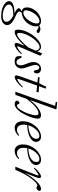

<svg xmlns="http://www.w3.org/2000/svg" viewBox="1074 -1901 1010 3322"><g transform="rotate(90 1579.0 -240.0)"><path d="M191.9 244.6Q128.4 244.6 70.6 227.3Q12.7 210 -24.4 177.7Q-61.5 145.5 -61.5 106.9Q-61.5 19 147 14.6Q99.6 -10.3 79.8 -27.3Q60.1 -44.4 60.1 -58.6Q60.1 -72.8 72.8 -85Q85.4 -97.2 115.2 -113.3Q45.9 -122.6 45.9 -201.7Q45.9 -246.1 66.4 -290.8Q86.9 -335.4 119.6 -369.1Q152.3 -402.8 195.1 -423.8Q237.8 -444.8 280.3 -444.8Q334 -444.8 357.4 -413.1Q388.7 -434.1 420.4 -434.1Q435.5 -434.1 453.1 -427.5Q470.7 -420.9 481.4 -412.6Q489.7 -407.2 489.7 -399.9Q489.7 -386.2 481.2 -377.4Q472.7 -368.7 457 -368.7Q446.8 -368.7 439 -375.5Q407.7 -402.3 387.2 -402.3Q375.5 -402.3 366.7 -396Q374 -378.4 374 -354.5Q374 -311.5 354.7 -268.6Q335.4 -225.6 304.2 -192.4Q272.9 -159.2 231.4 -137Q189.9 -114.7 147.5 -112.3Q116.7 -93.8 116.7 -71.3Q116.7 -57.6 132.8 -41.5Q148.9 -25.4 186 -9.8Q352.5 59.1 352.5 141.1Q352.5 185.1 311.3 214.8Q270 244.6 191.9 244.6ZM141.6 -139.2Q177.7 -139.2 220.9 -176.3Q264.2 -213.4 294.2 -269.8Q324.2 -326.2 324.2 -376Q324.2 -397.9 314.2 -407.7Q304.2 -417.5 281.2 -417.5Q244.1 -417.5 200.7 -380.4Q157.2 -343.3 127.2 -287.1Q97.2 -231 97.2 -181.2Q97.2 -158.7 107.4 -148.9Q117.7 -139.2 141.6 -139.2ZM-3.4 108.4Q-3.4 139.6 25.4 165.3Q54.2 190.9 98.4 204.3Q142.6 217.8 190.4 217.8Q239.3 217.8 266.8 200.7Q294.4 183.6 294.4 152.3Q294.4 122.1 267.3 91.8Q240.2 61.5 188 34.7Q84 36.6 40.3 54.9Q-3.4 73.2 -3.4 108.4Z M473.6 11.2Q450.7 11.2 440.9 -1.7Q431.2 -14.6 431.2 -47.4Q431.2 -125.5 477.3 -219.2Q523.4 -313 594.2 -378.9Q665 -444.8 729 -444.8Q790.5 -444.8 805.2 -378.4L843.8 -467.3L882.8 -432.1L750.5 -123Q718.8 -48.3 718.8 -35.2Q718.8 -31.2 722.2 -31.2Q729 -31.2 742.7 -36.9Q756.3 -42.5 784.4 -62.3Q812.5 -82 844.2 -112.8L854 -102.1Q816.9 -55.7 767.6 -21.7Q718.3 12.2 689.9 12.2Q676.8 12.2 668.9 4.4Q661.1 -3.4 661.1 -17.1Q661.1 -43.9 697.8 -128.4L711.4 -160.2Q656.7 -94.7 587.4 -41.7Q518.1 11.2 473.6 11.2ZM488.3 -74.2Q488.3 -51.3 493.4 -40.8Q498.5 -30.3 511.2 -30.3Q542.5 -30.3 612.3 -91.3Q682.1 -152.3 741.2 -228.5L793.9 -351.1Q781.2 -420.9 733.9 -420.9Q700.2 -420.9 656.7 -385.5Q613.3 -350.1 576.4 -298.8Q539.6 -247.6 513.9 -185.5Q488.3 -123.5 488.3 -74.2Z M978.5 11.2Q922.9 11.2 895 -23.4Q888.2 -42.5 888.2 -96.7Q888.2 -110.4 898.9 -110.4Q917 -110.4 933.1 -71.3Q953.6 -20.5 990.7 -20.5Q1021 -20.5 1034.4 -41.7Q1047.9 -63 1047.9 -91.8Q1047.9 -131.8 1020.5 -196.8Q991.7 -264.2 991.7 -315.4Q991.7 -369.6 1024.9 -407.2Q1058.1 -444.8 1111.3 -444.8Q1146 -444.8 1166.7 -424.8Q1187.5 -404.8 1187.5 -372.6Q1187.5 -352.1 1179.2 -336.4Q1170.9 -320.8 1155.8 -320.8Q1134.3 -320.8 1131.3 -358.9Q1128.9 -385.3 1117.4 -399.4Q1106 -413.6 1088.9 -413.6Q1065.4 -413.6 1054 -394.3Q1042.5 -375 1042.5 -346.2Q1042.5 -304.2 1071.8 -229Q1102.5 -151.9 1102.5 -108.9Q1102.5 -59.1 1070.8 -23.9Q1039.1 11.2 978.5 11.2Z M1251 11.2Q1238.3 11.2 1230.2 3.2Q1222.2 -4.9 1222.2 -18.6Q1222.2 -36.6 1254.9 -129.4L1345.7 -382.3L1252 -392.1L1256.3 -419.9L1358.4 -413.1L1420.4 -535.6L1452.1 -525.9L1410.2 -410.2L1515.1 -403.3L1509.8 -366.2L1398.4 -377L1308.6 -126Q1281.2 -47.9 1281.2 -37.1Q1281.2 -33.7 1285.2 -33.7Q1292.5 -33.7 1306.9 -39.8Q1321.3 -45.9 1352.8 -69.3Q1384.3 -92.8 1419.9 -129.9L1430.7 -120.1Q1387.2 -64.5 1334 -26.6Q1280.8 11.2 1251 11.2Z M1504.4 0 1750 -688 1680.7 -700.2 1688 -725.1 1802.7 -712.9 1810.1 -702.1 1648.9 -252.4Q1688.5 -305.7 1728.3 -344.7Q1768.1 -383.8 1801.8 -404.8Q1835.4 -425.8 1863 -435.3Q1890.6 -444.8 1914.1 -444.8Q1970.7 -444.8 1970.7 -388.2Q1970.7 -360.4 1957.8 -311.8Q1944.8 -263.2 1920.2 -207.8Q1895.5 -152.3 1865.2 -103.3Q1835 -54.2 1795.2 -21.5Q1755.4 11.2 1716.3 11.2Q1688.5 11.2 1673.8 -2.7Q1659.2 -16.6 1659.2 -31.2Q1659.2 -45.4 1673.3 -58.3Q1687.5 -71.3 1700.7 -71.3Q1713.9 -71.3 1720.2 -52.2Q1728 -28.3 1747.1 -28.3Q1777.8 -28.3 1817.6 -87.9Q1857.4 -147.5 1884.8 -226.1Q1912.1 -304.7 1912.1 -358.4Q1912.1 -379.4 1904.8 -390.1Q1897.5 -400.9 1878.9 -400.9Q1859.4 -400.9 1835.7 -391.1Q1812 -381.3 1781 -358.9Q1750 -336.4 1710.4 -294.2Q1670.9 -252 1627.9 -193.4L1559.1 -1Z M2130.9 11.2Q2077.1 11.2 2046.6 -26.6Q2016.1 -64.5 2016.1 -131.3Q2016.1 -189.5 2038.8 -247.1Q2061.5 -304.7 2098.1 -347.9Q2134.8 -391.1 2183.3 -418Q2231.9 -444.8 2280.8 -444.8Q2326.7 -444.8 2349.6 -420.2Q2372.6 -395.5 2372.6 -360.4Q2372.6 -294.4 2292.7 -252Q2212.9 -209.5 2081.1 -205.1Q2074.7 -172.4 2074.7 -145.5Q2074.7 -86.4 2099.6 -57.4Q2124.5 -28.3 2164.1 -28.3Q2212.9 -28.3 2256.3 -67.4L2268.1 -53.7Q2239.3 -23.4 2202.9 -6.1Q2166.5 11.2 2130.9 11.2ZM2271 -416.5Q2214.8 -416.5 2161.6 -360.1Q2108.4 -303.7 2086.4 -225.1Q2192.9 -230 2256.3 -267.1Q2319.8 -304.2 2319.8 -365.2Q2319.8 -416.5 2271 -416.5Z M2531.7 11.2Q2478 11.2 2447.5 -26.6Q2417 -64.5 2417 -131.3Q2417 -189.5 2439.7 -247.1Q2462.4 -304.7 2499 -347.9Q2535.6 -391.1 2584.2 -418Q2632.8 -444.8 2681.6 -444.8Q2727.5 -444.8 2750.5 -420.2Q2773.4 -395.5 2773.4 -360.4Q2773.4 -294.4 2693.6 -252Q2613.8 -209.5 2481.9 -205.1Q2475.6 -172.4 2475.6 -145.5Q2475.6 -86.4 2500.5 -57.4Q2525.4 -28.3 2564.9 -28.3Q2613.8 -28.3 2657.2 -67.4L2668.9 -53.7Q2640.1 -23.4 2603.8 -6.1Q2567.4 11.2 2531.7 11.2ZM2671.9 -416.5Q2615.7 -416.5 2562.5 -360.1Q2509.3 -303.7 2487.3 -225.1Q2593.8 -230 2657.2 -267.1Q2720.7 -304.2 2720.7 -365.2Q2720.7 -416.5 2671.9 -416.5Z M2801.8 0 2925.8 -313Q2954.6 -386.2 2954.6 -397.5Q2954.6 -401.4 2950.2 -401.4Q2944.3 -401.4 2929.4 -394Q2914.6 -386.7 2886.7 -367.2Q2858.9 -347.7 2828.6 -320.3L2817.9 -329.6Q2852.5 -373 2898.2 -408.9Q2943.8 -444.8 2969.7 -444.8Q2983.4 -444.8 2991.2 -437Q2999 -429.2 2999 -416Q2999 -390.6 2964.4 -305.2L2904.8 -158.7Q2975.1 -283.7 3052.7 -364.3Q3130.4 -444.8 3183.6 -444.8Q3220.2 -444.8 3220.2 -415Q3220.2 -399.9 3202.6 -382.8Q3185.1 -365.7 3168 -365.7Q3159.2 -365.7 3145.5 -374Q3135.7 -380.9 3127.4 -380.9Q3087.9 -380.9 3007.8 -277.1Q2927.7 -173.3 2856.4 0Z"/></g></svg>

Font: Elstob Light
Style: Italic
Weight: 300
Italic angle: -20°
Designer: Peter S. Baker
Version: Version 1.015